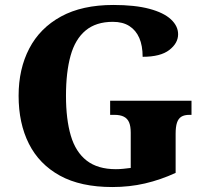

<svg xmlns="http://www.w3.org/2000/svg" viewBox="-20 -744 832 774"><path d="M433 10Q305 10 221.5 -36Q138 -82 96.5 -164.5Q55 -247 55 -358Q55 -466 98 -548.5Q141 -631 226 -677.5Q311 -724 437 -724Q524 -724 582 -708.5Q640 -693 669 -666Q698 -639 698 -606Q698 -570 662.5 -542.5Q627 -515 555 -515Q555 -560 541.5 -591Q528 -622 501.5 -639Q475 -656 435 -656Q367 -656 325 -621Q283 -586 264.5 -519.5Q246 -453 246 -358Q246 -263 265.5 -197Q285 -131 329.5 -96.5Q374 -62 447 -62Q461 -62 476.5 -63.5Q492 -65 507 -67V-209Q507 -235 500.5 -250.5Q494 -266 479.5 -273.5Q465 -281 441 -281H424V-338H752V-281H744Q723 -281 711 -273.5Q699 -266 693.5 -249.5Q688 -233 688 -205V-47Q627 -19 564.5 -4.5Q502 10 433 10Z"/></svg>

Font: Noto Serif Hebrew ExtraBold
Style: Regular
Weight: 800
Version: Version 2.003